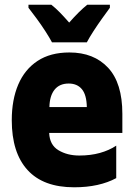

<svg xmlns="http://www.w3.org/2000/svg" viewBox="-20 -786 570 816"><path d="M295 10Q164 10 97 -63.5Q30 -137 30 -275Q30 -362 57.5 -426.5Q85 -491 139.5 -527Q194 -563 275 -563Q379 -563 439.5 -498Q500 -433 500 -302V-221H189Q191 -170 228.5 -147.5Q266 -125 317 -125Q365 -125 404.5 -136Q444 -147 474 -167V-29Q439 -10 394 0Q349 10 295 10ZM349 -331Q348 -383 328 -407Q308 -431 272 -431Q233 -431 212 -405Q191 -379 190 -331ZM201 -606Q191 -625 173 -653Q155 -681 135 -708Q115 -735 101 -753V-766H198Q216 -752 234.5 -733Q253 -714 274 -690Q317 -739 351 -766H447V-753Q433 -734 414 -707.5Q395 -681 377.5 -654Q360 -627 349 -606Z"/></svg>

Font: Noto Sans Mono Condensed Black
Style: Regular
Weight: 900
Width: 3
Designer: Monotype Design Team
Foundry: Monotype Imaging Inc.
Version: Version 2.014